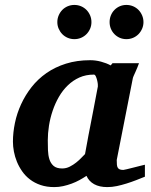

<svg xmlns="http://www.w3.org/2000/svg" viewBox="-20 -743 608 775"><path d="M375 -394Q375.5 -396 374.8 -403.8Q374 -411.6 371.8 -420.2Q369.6 -428.7 366.5 -435.3Q363.3 -441.9 358.9 -441.9Q326.7 -441.9 300.5 -430.2Q274.4 -418.5 253.7 -398.4Q232.9 -378.4 217.8 -352.1Q202.6 -325.7 192.6 -296.1Q182.6 -266.6 177.7 -235.8Q172.9 -205.1 172.9 -176.8Q172.9 -156.7 173.6 -136.7Q174.3 -116.7 179.4 -100.1Q184.6 -83.5 196.5 -73.2Q208.5 -63 231 -63Q247.1 -63 261.5 -70.3Q275.9 -77.6 287.8 -87.2Q299.8 -96.7 308.8 -106.4Q317.9 -116.2 323.2 -121.1Q326.7 -141.1 328.9 -152.1Q331.1 -163.1 332.8 -173.1Q334.5 -183.1 336.9 -195.8Q339.4 -208.5 344 -232.2Q348.6 -255.9 356 -294.2Q363.3 -332.5 375 -394ZM564.9 -29.8Q547.9 -22.9 529.1 -15.6Q510.3 -8.3 490.7 -2.2Q471.2 3.9 451.7 8.1Q432.1 12.2 413.1 12.2Q381.3 12.2 360.1 0.5Q338.9 -11.2 329.1 -33.2Q315.9 -24.4 300.8 -16.1Q285.6 -7.8 269 -1.7Q252.4 4.4 234.9 8.3Q217.3 12.2 199.2 12.2Q168.5 12.2 144 3.9Q119.6 -4.4 101.1 -18.6Q82.5 -32.7 69.6 -51.3Q56.6 -69.8 48.3 -90.1Q40 -110.4 36.1 -131.3Q32.2 -152.3 32.2 -170.9Q32.2 -208 40.3 -246.8Q48.3 -285.6 65.2 -322.3Q82 -358.9 107.4 -391.4Q132.8 -423.8 167.5 -448Q202.1 -472.2 246.3 -486.1Q290.5 -500 344.2 -500Q366.2 -500 387.9 -494.1Q409.7 -488.3 426.8 -479L434.1 -487.8H541Q538.6 -480.5 534.7 -471.2Q530.8 -461.9 526.9 -453.1Q522.9 -444.3 519.8 -437.3Q516.6 -430.2 516.1 -426.8L451.2 -97.2Q451.2 -85.9 451.9 -78.1Q452.6 -70.3 455.6 -65.7Q458.5 -61 463.9 -59.1Q469.2 -57.1 478 -57.1Q480 -57.1 492.4 -60.1Q504.9 -63 519.8 -66.9Q534.7 -70.8 547.9 -74Q561 -77.1 564.9 -78.1ZM349.1 -653.8Q349.1 -639.6 343.8 -627.2Q338.4 -614.7 329.1 -605.2Q319.8 -595.7 307.1 -590.3Q294.4 -585 280.3 -585Q266.1 -585 253.4 -590.3Q240.7 -595.7 231.4 -605.2Q222.2 -614.7 216.8 -627.2Q211.4 -639.6 211.4 -653.8Q211.4 -668 216.8 -680.7Q222.2 -693.4 231.4 -702.9Q240.7 -712.4 253.4 -717.8Q266.1 -723.1 280.3 -723.1Q294.4 -723.1 307.1 -717.8Q319.8 -712.4 329.1 -702.9Q338.4 -693.4 343.8 -680.7Q349.1 -668 349.1 -653.8ZM559.1 -653.8Q559.1 -639.6 553.7 -627.2Q548.3 -614.7 539.1 -605.2Q529.8 -595.7 517.1 -590.3Q504.4 -585 490.2 -585Q476.1 -585 463.6 -590.3Q451.2 -595.7 441.9 -605.2Q432.6 -614.7 427.5 -627.2Q422.4 -639.6 422.4 -653.8Q422.4 -668 427.5 -680.7Q432.6 -693.4 441.9 -702.9Q451.2 -712.4 463.6 -717.8Q476.1 -723.1 490.2 -723.1Q504.4 -723.1 517.1 -717.8Q529.8 -712.4 539.1 -702.9Q548.3 -693.4 553.7 -680.7Q559.1 -668 559.1 -653.8Z"/></svg>

Font: Charis SIL
Style: Bold Italic
Weight: 700
Italic angle: -11°
Foundry: SIL International
Version: Version 4.112